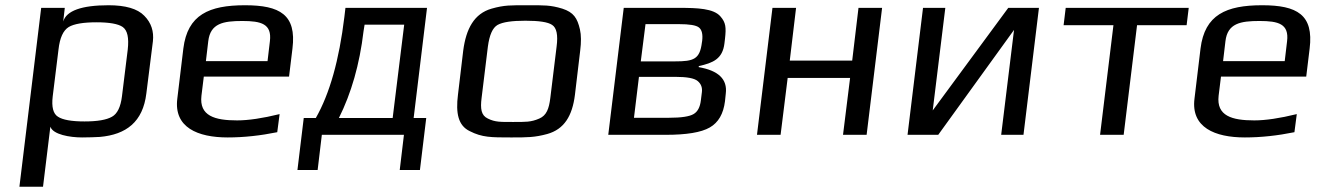

<svg xmlns="http://www.w3.org/2000/svg" viewBox="-20 -514 5032 732"><path d="M293 10C319 10 342 9 361 8C461 -1 525 -49 538 -158L563 -357C567 -394 557 -427 530 -454C504 -481 458 -494 394 -494C291 -494 233 -473 221 -432L227 -484H137L54 198H144L172 -31C182 -1 246 10 293 10ZM445 -147C440 -106 427 -80 407 -69C386 -57 352 -51 302 -51C253 -51 219 -57 201 -69C183 -80 176 -106 181 -147L203 -325C208 -370 221 -398 242 -411C262 -423 298 -429 348 -429C397 -429 431 -423 448 -411C466 -398 472 -370 467 -325Z M914 -494C777 -494 695 -458 679 -329L656 -138C642 -28 734 10 848 10C910 10 973 3 1037 -10L1046 -79C981 -63 927 -55 884 -55C799 -55 739 -72 748 -149L757 -222H1082L1095 -329C1111 -458 1047 -494 914 -494ZM904 -434C976 -434 1017 -423 1009 -357L1000 -281H765L774 -357C782 -425 831 -434 904 -434Z M1477 -64H1272C1319 -158 1351 -268 1366 -395L1370 -420H1521ZM1293 -450C1273 -285 1237 -157 1184 -64H1138L1114 134H1191L1207 0H1520L1504 134H1581L1605 -64H1557L1608 -484H1297Z M2192 -321C2196 -353 2196 -380 2191 -402C2181 -445 2167 -467 2124 -481C2078 -495 2054 -494 1991 -494C1928 -494 1903 -495 1854 -481C1788 -462 1757 -405 1746 -321L1726 -153C1717 -82 1727 -35 1771 -14C1818 10 1852 10 1929 10C1990 10 2018 10 2066 -3C2131 -21 2162 -72 2172 -153ZM2078 -140C2073 -100 2064 -74 2036 -62C2004 -48 1983 -49 1936 -49C1889 -49 1868 -48 1840 -62C1814 -74 1811 -100 1816 -140L1840 -336C1846 -381 1858 -408 1877 -419C1897 -430 1932 -435 1983 -435C2035 -435 2069 -430 2085 -419C2102 -408 2108 -381 2102 -336Z M2742 -349 2744 -366C2749 -410 2747 -428 2727 -451C2701 -482 2638 -484 2570 -484H2358L2299 0H2518C2597 0 2653 -9 2686 -28C2719 -47 2738 -80 2744 -128L2747 -157C2754 -212 2719 -245 2644 -258V-262C2698 -274 2735 -289 2742 -349ZM2553 -280H2423L2441 -422H2568C2608 -422 2634 -418 2645 -409C2656 -400 2660 -383 2657 -358L2656 -352C2648 -288 2625 -280 2553 -280ZM2652 -131C2649 -106 2640 -88 2624 -79C2609 -70 2578 -65 2531 -65H2397L2416 -221H2555C2598 -221 2627 -216 2640 -205C2653 -194 2658 -180 2656 -163Z M3284 0 3343 -484H3253L3229 -283H2991L3015 -484H2925L2866 0H2956L2983 -217H3221L3194 0Z M3557 0 3846 -400 3797 0H3882L3941 -484H3824L3536 -93L3584 -484H3499L3440 0Z M4504 -418 4512 -484H4043L4035 -418H4225L4174 0H4264L4315 -418Z M4792 -494C4655 -494 4573 -458 4557 -329L4534 -138C4520 -28 4612 10 4726 10C4788 10 4851 3 4915 -10L4924 -79C4859 -63 4805 -55 4762 -55C4677 -55 4617 -72 4626 -149L4635 -222H4960L4973 -329C4989 -458 4925 -494 4792 -494ZM4782 -434C4854 -434 4895 -423 4887 -357L4878 -281H4643L4652 -357C4660 -425 4709 -434 4782 -434Z"/></svg>

Font: Gamestation Text
Style: Italic
Weight: 400
Designer: Jonas Hecksher
Foundry: Jonas Hecksher, Playtypeª, e-types AS
Version: Version 1.003